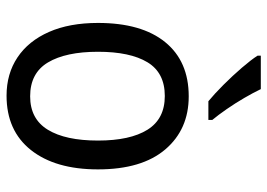

<svg xmlns="http://www.w3.org/2000/svg" viewBox="-135 -671 816 586"><g transform="rotate(90 273.0 -378.0)"><path d="M497 -269Q497 -139 438 -64.5Q379 10 272 10Q205 10 155 -23.5Q105 -57 77.5 -119.5Q50 -182 50 -269Q50 -402 108.5 -474Q167 -546 274 -546Q375 -546 436 -474.5Q497 -403 497 -269ZM138 -269Q138 -171 170.5 -116.5Q203 -62 274 -62Q343 -62 376 -116Q409 -170 409 -269Q409 -367 376 -420Q343 -473 273 -473Q202 -473 170 -420Q138 -367 138 -269ZM252 -766Q263 -743 279 -715.5Q295 -688 313 -662Q331 -636 346 -618V-606H289Q267 -624 239 -652Q211 -680 186.5 -708.5Q162 -737 150 -756V-766Z"/></g></svg>

Font: Noto Sans Telugu SemiCondensed
Style: Regular
Weight: 400
Width: 4
Designer: Jelle Bosma - Monotype Design Team
Foundry: Monotype Imaging Inc.
Version: Version 2.005; ttfautohint (v1.8.4.7-5d5b)